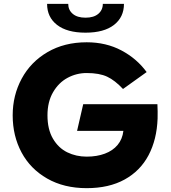

<svg xmlns="http://www.w3.org/2000/svg" viewBox="-20 -966 890 999"><path d="M46 -366Q46 -470 93 -557Q140 -644 227.5 -695Q315 -746 431 -746Q532 -746 612 -703.5Q692 -661 743 -591L620 -503Q578 -548 537.5 -567Q497 -586 431 -586Q378 -586 331.5 -561Q285 -536 256 -486Q227 -436 227 -366Q227 -293 255.5 -244.5Q284 -196 330 -173.5Q376 -151 431 -151Q484 -151 525.5 -166.5Q567 -182 592 -212Q617 -242 622 -285H381L413 -424H799Q801 -386 800 -349Q796 -240 753 -158.5Q710 -77 628.5 -32Q547 13 431 13Q313 13 225.5 -37Q138 -87 92 -173Q46 -259 46 -366ZM225 -946H335Q335 -914 358.5 -894Q382 -874 425 -874Q468 -874 491.5 -894Q515 -914 515 -946H625Q625 -876.6 573 -836.3Q521 -796 425 -796Q329 -796 277 -836.3Q225 -876.6 225 -946Z"/></svg>

Font: Kreadon
Style: Regular
Weight: 400
Designer: kohakuno
Foundry: StudioGnu
Version: Version 1.000;Glyphs 3.1.2 (3151)